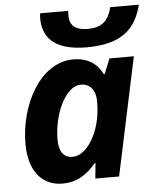

<svg xmlns="http://www.w3.org/2000/svg" viewBox="-55 -828 731 885"><g transform="rotate(-5 310.5 -385.5)"><path d="M198 10C267 10 315 -23 354 -71H358L351 0H461L577 -546H464L436 -476H432C408 -524 366 -556 297 -556C143 -556 44 -365 44 -188C44 -44 119 10 198 10ZM162 -758C162 -682 201 -606 364 -606C533 -606 593 -675 621 -781H488C472 -713 436 -690 376 -690C324 -690 293 -710 293 -758C293 -765 293 -770 294 -781H164C163 -774 162 -766 162 -758ZM322 -437C365 -437 390 -404 390 -357C390 -326 388 -299 383 -275C367 -190 316 -109 256 -109C214 -109 193 -138 193 -195C193 -310 250 -437 322 -437Z"/></g></svg>

Font: BC Sans
Style: Bold Italic
Weight: 700
Italic angle: -12°
Designer: Monotype Design Team
Province of B.C.
Foundry: Monotype Imaging Inc.
Version: Version 2.000;GOOG;noto-source:20170915:90ef993387c0